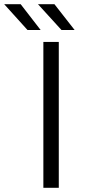

<svg xmlns="http://www.w3.org/2000/svg" viewBox="-94 -901 416 921"><path d="M38 -757 -74 -881H5L101 -757ZM201 -757 88 -881H167L264 -757ZM114 0V-700H188V0Z"/></svg>

Font: mBank
Style: Regular
Weight: 400
Designer: Julieta Ulanovsky
Foundry: Julieta Ulanovsky
Version: Version 7.200;PS 007.200;hotconv 1.0.88;makeotf.lib2.5.64775